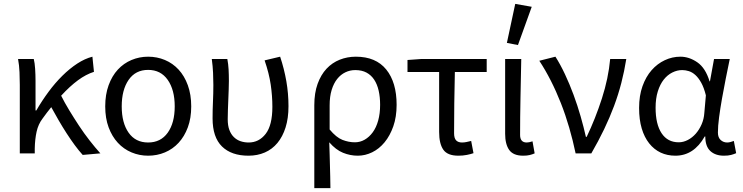

<svg xmlns="http://www.w3.org/2000/svg" viewBox="-20 -790 3826 989"><path d="M406 8Q386 -14 365 -42.5Q344 -71 323 -103.5Q302 -136 282 -170.5Q262 -205 244 -238Q233 -224 221.5 -209.5Q210 -195 199 -179Q177 -150 168.5 -111.5Q160 -73 159 -25V0H82V-353Q82 -382 80.5 -418Q79 -454 73 -486H154Q159 -466 161 -435.5Q163 -405 163 -373V-221H167Q196 -271 230 -317Q264 -363 301.5 -400Q339 -437 378 -462.5Q417 -488 456 -498L464 -420Q423 -407 381.5 -376.5Q340 -346 295 -297Q313 -261 337 -221.5Q361 -182 387 -142.5Q413 -103 441.5 -66.5Q470 -30 497 0Z M743 12Q698 12 657.5 -5Q617 -22 587 -54.5Q557 -87 539.5 -134Q522 -181 522 -242Q522 -303 539.5 -351Q557 -399 587 -431.5Q617 -464 657.5 -481Q698 -498 743 -498Q789 -498 829.5 -481Q870 -464 900 -431.5Q930 -399 947.5 -351Q965 -303 965 -242Q965 -181 947.5 -134Q930 -87 900 -54.5Q870 -22 829.5 -5Q789 12 743 12ZM743 -56Q808 -56 844 -106.5Q880 -157 880 -242Q880 -327 844 -378.5Q808 -430 743 -430Q678 -430 642.5 -378.5Q607 -327 607 -242Q607 -157 642.5 -106.5Q678 -56 743 -56Z M1260 12Q1172 12 1123.5 -35.5Q1075 -83 1075 -180Q1075 -224 1077 -266.5Q1079 -309 1079 -353Q1079 -382 1077.5 -415Q1076 -448 1071 -486H1151Q1156 -460 1157.5 -432.5Q1159 -405 1159 -373Q1159 -352 1158 -327.5Q1157 -303 1156 -276.5Q1155 -250 1154 -224Q1153 -198 1153 -176Q1153 -143 1161.5 -120.5Q1170 -98 1185 -83.5Q1200 -69 1219.5 -62.5Q1239 -56 1261 -56Q1314 -56 1348.5 -100.5Q1383 -145 1383 -240Q1383 -296 1374.5 -354Q1366 -412 1343 -479L1423 -498Q1444 -435 1455 -371.5Q1466 -308 1466 -243Q1466 -181 1451 -133.5Q1436 -86 1409 -53.5Q1382 -21 1344 -4.5Q1306 12 1260 12Z M1599 179V-248Q1599 -311 1616 -358Q1633 -405 1662 -436Q1691 -467 1730 -482.5Q1769 -498 1813 -498Q1916 -498 1969.5 -432Q2023 -366 2023 -250Q2023 -188 2006 -139.5Q1989 -91 1961 -57Q1933 -23 1897 -5.5Q1861 12 1823 12Q1784 12 1747 -3Q1710 -18 1676 -57Q1677 -24 1678 4.5Q1679 33 1679.5 61Q1680 89 1681 118Q1682 147 1682 179ZM1808 -57Q1835 -57 1858.5 -70.5Q1882 -84 1900 -108.5Q1918 -133 1928 -169Q1938 -205 1938 -250Q1938 -290 1930.5 -323Q1923 -356 1907.5 -379.5Q1892 -403 1868 -416Q1844 -429 1810 -429Q1783 -429 1759 -417.5Q1735 -406 1717 -383.5Q1699 -361 1688.5 -327Q1678 -293 1678 -247V-123Q1712 -82 1744 -69.5Q1776 -57 1808 -57Z M2341 12Q2285 12 2263.5 -19Q2242 -50 2242 -110V-419H2079V-481L2149 -486H2487V-419H2323Q2321 -337 2320 -257.5Q2319 -178 2319 -104Q2319 -78 2329.5 -67Q2340 -56 2360 -56Q2371 -56 2383 -58.5Q2395 -61 2407 -64L2419 -1Q2405 4 2384.5 8Q2364 12 2341 12Z M2675 12Q2624 12 2603 -17.5Q2582 -47 2582 -101V-486H2665Q2663 -387 2661 -285Q2659 -183 2659 -95Q2659 -56 2693 -56Q2705 -56 2723 -62L2734 0Q2723 5 2709 8.5Q2695 12 2675 12ZM2591 -569 2634 -770 2719 -755 2648 -558Z M2945 0Q2931 -67 2912 -132.5Q2893 -198 2869 -259Q2845 -320 2817 -375Q2789 -430 2758 -477L2841 -498Q2866 -459 2890 -408Q2914 -357 2934.5 -301.5Q2955 -246 2971 -190Q2987 -134 2998 -85H3002Q3047 -179 3080.5 -283Q3114 -387 3123 -486H3206Q3196 -423 3180.5 -363Q3165 -303 3143 -244Q3121 -185 3092 -124.5Q3063 -64 3026 0Z M3459 12Q3417 12 3383 -4Q3349 -20 3324 -51.5Q3299 -83 3285.5 -128.5Q3272 -174 3272 -234Q3272 -297 3289.5 -346Q3307 -395 3336.5 -428.5Q3366 -462 3404.5 -480Q3443 -498 3485 -498Q3530 -498 3572 -469Q3614 -440 3635 -371H3637L3658 -486H3739Q3729 -438 3718.5 -385.5Q3708 -333 3699 -282Q3690 -231 3684 -185.5Q3678 -140 3678 -107Q3678 -82 3692 -69Q3706 -56 3726 -56Q3734 -56 3743 -58.5Q3752 -61 3760 -64L3772 -1Q3761 4 3746 8Q3731 12 3709 12Q3665 12 3639 -12Q3613 -36 3613 -87H3610Q3554 12 3459 12ZM3476 -57Q3500 -57 3523 -69Q3546 -81 3564 -101.5Q3582 -122 3594 -149.5Q3606 -177 3608 -208L3616 -299Q3606 -339 3592 -364Q3578 -389 3562 -403.5Q3546 -418 3528.5 -423.5Q3511 -429 3494 -429Q3468 -429 3443 -416.5Q3418 -404 3399 -380Q3380 -356 3368.5 -319.5Q3357 -283 3357 -235Q3357 -150 3388 -103.5Q3419 -57 3476 -57Z"/></svg>

Font: Source Sans Pro
Style: Regular
Weight: 400
Designer: Paul D. Hunt
Foundry: Adobe Systems Incorporated
Version: Version 2.021;PS 2.000;hotconv 1.0.86;makeotf.lib2.5.63406